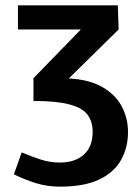

<svg xmlns="http://www.w3.org/2000/svg" viewBox="-20 -687 514 717"><path d="M204 10Q155 10 112.5 -3.5Q70 -17 32 -36L61 -118Q96 -103 131 -91.5Q166 -80 204 -80Q260 -80 293 -109.5Q326 -139 326 -194Q326 -233 307 -258.5Q288 -284 239.5 -297Q191 -310 105 -310V-395L282 -577H47V-667H420L423 -577L237 -394Q314 -390 363 -361.5Q412 -333 435 -289Q458 -245 458 -194Q458 -136 432 -89.5Q406 -43 350 -16.5Q294 10 204 10Z"/></svg>

Font: Epunda Sans SemiBold
Style: Regular
Weight: 600
Designer: Simon Atzbach
Foundry: typofactur
Version: Version 2.204; ttfautohint (v1.8.4.7-5d5b)